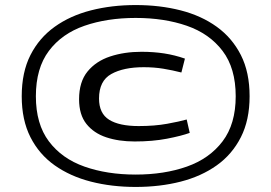

<svg xmlns="http://www.w3.org/2000/svg" viewBox="-20 -730 1074 760"><path d="M517 -710Q613 -710 695 -689Q777 -668 838 -624Q899 -580 933.5 -512Q968 -444 968 -349Q968 -255 933.5 -187Q899 -119 838 -75.5Q777 -32 695 -11Q613 10 517 10Q422 10 340 -11Q258 -32 196.5 -75.5Q135 -119 100.5 -187Q66 -255 66 -349Q66 -444 100.5 -512Q135 -580 196.5 -624Q258 -668 340 -689Q422 -710 517 -710ZM517 -39Q630 -39 719.5 -70.5Q809 -102 861 -170.5Q913 -239 913 -349Q913 -460 861 -528.5Q809 -597 719.5 -628Q630 -659 517 -659Q404 -659 314.5 -628Q225 -597 173.5 -528.5Q122 -460 122 -349Q122 -239 173.5 -170.5Q225 -102 314.5 -70.5Q404 -39 517 -39ZM293 -337Q293 -406 326.5 -447Q360 -488 416 -506.5Q472 -525 540 -525Q588 -525 630 -518.5Q672 -512 712 -498L698 -443Q663 -452 626.5 -458Q590 -464 549 -464Q469 -464 420.5 -437Q372 -410 372 -340Q372 -281 412 -256Q452 -231 529 -231Q592 -231 641.5 -240Q691 -249 719 -257L731 -204Q698 -192 641 -181Q584 -170 513 -170Q450 -170 400.5 -186.5Q351 -203 322 -239.5Q293 -276 293 -337Z"/></svg>

Font: Georama ExtraExtended
Style: Regular
Weight: 400
Width: 8
Designer: Jean-Baptiste Levee
Foundry: Production Type
Version: Version 1.000